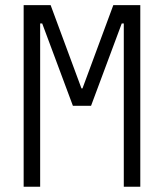

<svg xmlns="http://www.w3.org/2000/svg" viewBox="-20 -713 626 733"><path d="M70.3 0V-693.4H173.3L291 -375.5H294.9L412.6 -693.4H515.6V0H452.6V-623.5H444.8L327.6 -309.1H258.3L141.1 -623.5H133.3V0Z"/></svg>

Font: CaskaydiaMono NF Light
Style: Regular
Weight: 300
Designer: Aaron Bell
Foundry: Saja Typeworks
Version: Version 2111.001; ttfautohint (v1.8.4);Nerd Fonts 3.1.1